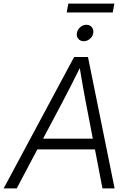

<svg xmlns="http://www.w3.org/2000/svg" viewBox="-53 -1043 707 1063"><path d="M-32.7 0 357.4 -727.5H434.1L581.5 0H514.2L472.7 -215.8H153.8L39.6 0ZM185.5 -275.4H460.9L421.4 -480Q414.6 -517.6 406.5 -561.5Q398.4 -605.5 388.7 -666Q358.4 -605.5 336.2 -561.5Q314 -517.6 293.9 -480ZM580.1 -1022.9 571.3 -974.1H316.4L325.2 -1022.9ZM410.6 -814.9Q391.6 -814.9 380.6 -828.1Q369.6 -841.3 372.6 -860.4Q376 -879.4 391.4 -892.6Q406.7 -905.8 425.3 -905.8Q444.3 -905.8 455.3 -892.6Q466.3 -879.4 463.4 -860.4Q460.4 -841.3 444.8 -828.1Q429.2 -814.9 410.6 -814.9Z"/></svg>

Font: Inter Display Light
Style: Italic
Weight: 300
Italic angle: -9.39999°
Designer: Rasmus Andersson
Foundry: rsms
Version: Version 4.000;git-a52131595